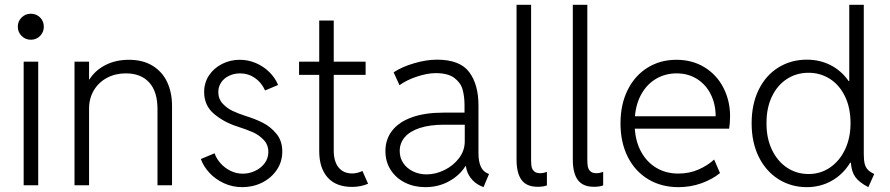

<svg xmlns="http://www.w3.org/2000/svg" viewBox="-20 -772 3708 800"><path d="M78.6 -515.1H139.2V0H78.6ZM54.2 -660.6Q54.2 -683.6 70.1 -699.2Q85.9 -714.8 108.4 -714.8Q131.3 -714.8 147 -699.2Q162.6 -683.6 162.6 -660.6Q162.6 -638.2 147 -622.3Q131.3 -606.4 108.4 -606.4Q85.9 -606.4 70.1 -622.3Q54.2 -638.2 54.2 -660.6Z M290.5 -515.1H351.1V-440.9H352.5Q377 -479.5 419.9 -501.2Q462.9 -522.9 517.1 -522.9Q575.7 -522.9 616.2 -497.8Q656.7 -472.7 676.8 -429.4Q696.8 -386.2 696.8 -331.1V0H636.2V-317.9Q636.2 -390.6 601.6 -428.5Q566.9 -466.3 504.4 -466.3Q460.9 -466.3 426 -447.8Q391.1 -429.2 371.1 -395.8Q351.1 -362.3 351.1 -319.3V0H290.5Z M816.9 -109.4 874 -133.3Q881.3 -111.8 898.4 -92.3Q915.5 -72.8 939.9 -60.5Q964.4 -48.3 991.7 -48.3Q1017.6 -48.3 1042.2 -59.6Q1066.9 -70.8 1082.5 -91.6Q1098.1 -112.3 1098.1 -138.7Q1098.1 -168.5 1078.9 -189Q1059.6 -209.5 1033.2 -221.2Q1006.8 -232.9 968.3 -245.1Q912.1 -263.2 871.3 -297.9Q830.6 -332.5 830.6 -388.7Q830.6 -427.2 850.8 -457.8Q871.1 -488.3 905.3 -505.6Q939.5 -522.9 979 -522.9Q1013.7 -522.9 1045.9 -509.3Q1078.1 -495.6 1102.3 -471.7Q1126.5 -447.8 1138.7 -418L1084.5 -395Q1069.8 -428.2 1042 -447.3Q1014.2 -466.3 980.5 -466.3Q956.1 -466.3 935.1 -456.5Q914.1 -446.8 901.9 -429Q889.6 -411.1 889.6 -388.2Q889.6 -359.9 907.7 -340.3Q925.8 -320.8 948.7 -310.1Q971.7 -299.3 1002.4 -289.1Q1042.5 -276.9 1074.7 -260.7Q1106.9 -244.6 1131.6 -214.8Q1156.2 -185.1 1156.2 -140.6Q1156.2 -98.1 1133.3 -64.2Q1110.4 -30.3 1072.3 -11.2Q1034.2 7.8 989.7 7.8Q948.2 7.8 912.6 -8.8Q877 -25.4 852.3 -52.2Q827.6 -79.1 816.9 -109.4Z M1310.1 -142.1V-460H1226.1V-515.1H1310.1V-686.5H1370.6V-515.1H1503.4V-460H1370.6V-144.5Q1370.6 -99.6 1390.6 -74.5Q1410.6 -49.3 1447.3 -49.3Q1468.3 -49.3 1490.2 -59.6L1513.7 -6.3Q1482.4 6.8 1447.3 6.8Q1379.9 6.8 1345 -32.7Q1310.1 -72.3 1310.1 -142.1Z M1585.9 -142.6Q1585.9 -191.9 1614.3 -228Q1642.6 -264.2 1696.8 -283.4Q1751 -302.7 1827.1 -302.7H1915.5V-333.5Q1915.5 -370.1 1907.5 -398.9Q1899.4 -427.7 1872.8 -447.5Q1846.2 -467.3 1795.4 -467.3Q1760.7 -467.3 1717.3 -452.9Q1673.8 -438.5 1644.5 -417L1620.1 -470.7Q1654.8 -493.7 1705.8 -508.5Q1756.8 -523.4 1800.8 -523.4Q1896 -523.4 1934.8 -471.9Q1973.6 -420.4 1973.6 -333V-134.3Q1973.6 -65.9 2010.3 -50.3L2017.6 -46.9L1994.6 7.8L1981.4 2Q1956.5 -9.8 1940.7 -31.2Q1924.8 -52.7 1921.4 -79.1H1918.9Q1895 -41 1850.8 -16.6Q1806.6 7.8 1752 7.8Q1705.6 7.8 1667.7 -11Q1629.9 -29.8 1607.9 -64Q1585.9 -98.1 1585.9 -142.6ZM1757.3 -45.4Q1794.9 -45.4 1831.8 -63.5Q1868.7 -81.5 1892.6 -113Q1916.5 -144.5 1916.5 -183.1V-252.4H1830.6Q1771.5 -252.4 1730 -239Q1688.5 -225.6 1667 -200.9Q1645.5 -176.3 1645.5 -142.6Q1645.5 -114.3 1660.4 -92.3Q1675.3 -70.3 1700.9 -57.9Q1726.6 -45.4 1757.3 -45.4Z M2132.3 -107.4V-752H2192.9V-106Q2192.9 -89.4 2194.8 -78.1Q2196.8 -66.9 2205.1 -58.6Q2213.4 -50.3 2231 -50.3Q2243.7 -50.3 2258.8 -55.7V0.5Q2244.1 6.3 2220.2 6.3Q2174.3 6.3 2153.3 -22Q2132.3 -50.3 2132.3 -107.4Z M2366.7 -107.4V-752H2427.2V-106Q2427.2 -89.4 2429.2 -78.1Q2431.2 -66.9 2439.5 -58.6Q2447.8 -50.3 2465.3 -50.3Q2478 -50.3 2493.2 -55.7V0.5Q2478.5 6.3 2454.6 6.3Q2408.7 6.3 2387.7 -22Q2366.7 -50.3 2366.7 -107.4Z M2565.4 -257.8Q2565.4 -336.9 2595.2 -397Q2625 -457 2678 -490Q2731 -522.9 2798.3 -522.9Q2864.7 -522.9 2915.8 -491.5Q2966.8 -460 2994.4 -406Q3022 -352.1 3022 -287.6Q3022 -274.4 3020.8 -259Q3019.5 -243.7 3018.1 -235.8H2625Q2628.9 -179.2 2652.8 -137Q2676.8 -94.7 2716.3 -71.8Q2755.9 -48.8 2806.2 -48.8Q2852.5 -48.8 2891.1 -65.9Q2929.7 -83 2955.6 -107.4L2980 -50.8Q2947.3 -24.4 2902.3 -8.3Q2857.4 7.8 2806.6 7.8Q2735.8 7.8 2680.9 -25.1Q2626 -58.1 2595.7 -118.4Q2565.4 -178.7 2565.4 -257.8ZM2961.9 -287.6Q2961.9 -337.4 2941.9 -378.2Q2921.9 -418.9 2884.8 -442.6Q2847.7 -466.3 2799.3 -466.3Q2753.4 -466.3 2715.6 -444.8Q2677.7 -423.3 2654.1 -382.8Q2630.4 -342.3 2625.5 -287.6Z M3525.4 -94.2H3522.5Q3492.7 -45.4 3445.6 -18.8Q3398.4 7.8 3341.8 7.8Q3276.9 7.8 3224.4 -24.9Q3171.9 -57.6 3141.8 -117.9Q3111.8 -178.2 3111.8 -258.3Q3111.8 -338.9 3141.6 -398.9Q3171.4 -459 3223.9 -491.2Q3276.4 -523.4 3341.8 -523.4Q3396 -523.4 3440.9 -500.5Q3485.8 -477.5 3516.1 -434.1H3518.6V-752H3579.1V-130.4Q3579.1 -105 3582.8 -90.1Q3586.4 -75.2 3595.5 -65.4Q3604.5 -55.7 3622.6 -46.9L3598.1 7.8Q3560.5 -11.7 3544.2 -33.9Q3527.8 -56.2 3525.4 -94.2ZM3523.9 -258.3Q3523.9 -323.7 3500.2 -371.6Q3476.6 -419.4 3436.8 -444.1Q3397 -468.8 3349.1 -468.8Q3298.3 -468.8 3258.3 -442.6Q3218.3 -416.5 3195.8 -368.7Q3173.3 -320.8 3173.8 -258.3Q3173.3 -197.3 3196 -148.9Q3218.8 -100.6 3258.8 -73.7Q3298.8 -46.9 3349.1 -46.9Q3399.4 -46.9 3439.2 -74.5Q3479 -102.1 3501.5 -150.1Q3523.9 -198.2 3523.9 -258.3Z"/></svg>

Font: Reddit Sans Light
Style: Regular
Weight: 300
Designer: Stephen Hutchings
Foundry: Reddit
Version: Version 1.013